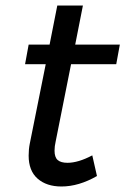

<svg xmlns="http://www.w3.org/2000/svg" viewBox="-20 -673 455 697"><path d="M182 -159Q178 -142 178 -126Q178 -102 189.5 -92Q201 -82 225 -82Q264 -82 315 -109L332 -34Q266 4 203 4Q149 4 116.5 -24.5Q84 -53 84 -108Q84 -131 88 -151L146 -440H71L84 -511H160L188 -653H281L253 -511H415L402 -440H238Z"/></svg>

Font: Gontserrat
Style: Italic
Weight: 400
Italic angle: -11.3°
Designer: Julieta Ulanovsky
Foundry: Julieta Ulanovsky
Version: Version 6.001